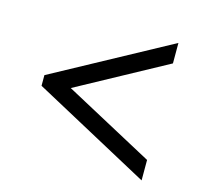

<svg xmlns="http://www.w3.org/2000/svg" viewBox="-80 -698 719 680"><g transform="rotate(15 279.5 -358.0)"><path d="M494 -106V-181L167 -357L494 -535V-610L65 -377V-338Z"/></g></svg>

Font: Noto Serif Tamil SemiBold
Style: Regular
Weight: 600
Designer: Indian Type Foundry, Tom Grace, and the Monotype Design Team
Foundry: Monotype Imaging Inc.
Version: Version 2.004